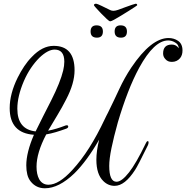

<svg xmlns="http://www.w3.org/2000/svg" viewBox="-20 -981 999 1030"><path d="M221 29Q174 29 145 -7Q132 -23 126.5 -45Q121 -67 121 -94Q121 -163 162 -258Q32 -267 32 -401Q32 -478 75 -565Q91 -597 110 -625.5Q129 -654 151 -676Q207 -735 268 -735Q380 -735 380 -604Q380 -534 335 -448Q313 -405 288 -363.5Q263 -322 238 -280Q281 -288 332 -308Q335 -309 338 -309Q346 -309 346 -302Q346 -295 336 -291Q306 -280 279 -272Q252 -264 228 -260Q176 -161 176 -87Q176 -46 190 -20Q207 10 240 10Q296 10 368 -69Q416 -121 459 -189Q502 -257 542 -342Q547 -352 551 -360.5Q555 -369 559 -376Q591 -441 619.5 -502.5Q648 -564 684 -618Q791 -777 884 -777Q913 -777 935 -762Q959 -746 959 -710Q959 -685 946 -669Q929 -649 902 -649Q880 -649 868 -663Q855 -676 855 -694Q855 -742 902 -742Q925 -742 939 -722Q938 -742 921 -752Q903 -764 882 -764Q807 -764 727 -618Q695 -559 666.5 -485.5Q638 -412 612 -324Q590 -245 578 -186.5Q566 -128 566 -91Q566 -6 605 -6Q633 -6 672 -56Q710 -104 762 -212Q766 -222 772 -224H773Q777 -224 777 -217Q777 -209 773 -201Q718 -89 705 -70Q650 16 595 16Q560 16 534 -10Q497 -46 497 -124Q497 -171 512 -232Q446 -117 379 -51Q296 29 221 29ZM171 -276Q191 -317 212 -358.5Q233 -400 254 -441Q304 -540 319 -603Q325 -629 325 -650Q325 -715 273 -715Q237 -715 191 -671Q167 -647 146 -616Q125 -585 108 -546Q73 -464 73 -398Q73 -287 171 -276ZM629 -779Q595 -779 595 -812Q595 -845 627 -845Q661 -845 661 -812Q661 -779 629 -779ZM500 -779Q466 -779 466 -812Q466 -845 498 -845Q532 -845 532 -812Q532 -779 500 -779ZM570 -867Q566 -867 552.5 -879.5Q539 -892 523 -908.5Q507 -925 495.5 -938Q484 -951 484 -953Q484 -961 496 -961Q501 -961 525 -949.5Q549 -938 571 -927Q579 -923 589 -923Q595 -923 600.5 -924.5Q606 -926 613 -928Q630 -934 651 -942Q672 -950 689 -955.5Q706 -961 708 -961Q716 -961 716 -953Q716 -952 702.5 -943Q689 -934 669 -921.5Q649 -909 628.5 -896.5Q608 -884 592.5 -875.5Q577 -867 573 -867Z"/></svg>

Font: Carattere
Style: Regular
Weight: 400
Designer: Robert E. Leuschke
Foundry: Robert E. Leuschke
Version: Version 1.010; ttfautohint (v1.8.3)